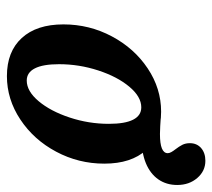

<svg xmlns="http://www.w3.org/2000/svg" viewBox="-49 -545 605 547"><g transform="rotate(90 253.5 -271.5)"><path d="M49.5 -149.7Q49.5 -223.6 83.6 -287.6Q117.6 -351.6 174.9 -389.8Q232.1 -428 298 -428Q368.7 -428 407.4 -385.5Q446.2 -343.1 446.2 -266.1Q446.2 -192.7 412.1 -128.9Q378.1 -65.1 320.4 -26.9Q262.8 11.3 196.9 11.3Q127 11.3 88.3 -31Q49.5 -73.3 49.5 -149.7ZM332.8 -279Q332.8 -325.3 320.9 -348.4Q309.1 -371.5 285.8 -371.5Q255.5 -371.5 227 -337.4Q198.4 -303.2 180.7 -248.9Q162.9 -194.5 162.9 -137.2Q162.9 -91.4 174.8 -68.3Q186.6 -45.2 209.5 -45.2Q239.8 -45.2 268.3 -79.1Q296.8 -113 314.8 -167.4Q332.8 -221.7 332.8 -279ZM321.8 -376.4 299.2 -428Q346.7 -424.7 361.7 -424.7Q389.3 -424.7 402.8 -430.2Q416.4 -435.7 416.4 -447Q416.4 -451.7 413.1 -457.4Q409.9 -463 405.4 -468.7Q397.2 -479.3 392.5 -488.6Q387.9 -497.9 387.9 -510Q387.9 -529.8 401.8 -542Q415.8 -554.1 438.1 -554.1Q467.2 -554.1 487.1 -531Q507 -507.9 507 -474Q507 -443 491 -420Q474.9 -397 445 -384.6Q415 -372.3 374.1 -372.3Q354.9 -372.3 321.8 -376.4Z"/></g></svg>

Font: Playfair Micro SmCond SmLight
Style: Italic
Weight: 360
Width: 4
Italic angle: -15.6°
Designer: Claus Eggers Sørensen
Foundry: Claus Eggers Sørensen
Version: Version 2.203;Glyphs 3.3 (3326)